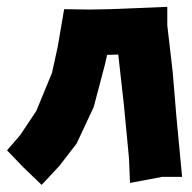

<svg xmlns="http://www.w3.org/2000/svg" viewBox="-38 -514 557 558"><path d="M148.4 -487.3 129.9 -378.9 113.3 -302.7 67.4 -191.4 20.5 -121.1 -17.6 -77.1 29.3 -28.3 83 23.4 134.8 -32.2 184.6 -96.7 234.4 -203.1 266.6 -325.2 273.4 -354.5 305.7 -355.5 322.3 -207 336.9 -53.7 339.8 17.6 433.6 0H491.2L474.6 -175.8L463.9 -304.7L448.2 -440.4V-494.1L280.3 -487.3L222.7 -486.3Z"/></svg>

Font: MaokenAssortedSans-Lite
Style: Lite
Weight: 400
Version: Version 1.400